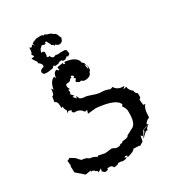

<svg xmlns="http://www.w3.org/2000/svg" viewBox="-173 -716 788 879"><g transform="rotate(-30 221.0 -277.0)"><path d="M-0.5 -0.5Q-0.5 -27.3 -1.5 -27.3Q-1.5 -37.1 2 -38.6L-0.5 -44.4L0.5 -48.8L-2 -61.5Q7.8 -64 12.2 -69.8Q21.5 -64.5 36.6 -54.7Q49.3 -40 56.2 -33.7Q82 -31.7 90.3 -22L95.2 -20.5Q108.4 -20.5 127.4 -8.8L133.8 -13.2Q140.1 -10.3 166 -5.9L199.7 -9.8Q207 -9.8 212.2 -5.6Q217.3 -1.5 225.6 -0.5Q245.6 -0.5 245.6 -7.3Q261.2 -7.3 261.2 -14.2Q292.5 -14.2 295.4 -25.9L328.6 -43Q351.1 -53.7 353 -100.6V-122.6Q353 -133.8 339.8 -153.3L345.7 -159.7Q335.4 -196.3 231.9 -206.1L188 -201.7L192.9 -219.2L180.7 -216.8Q166.5 -238.3 143.1 -238.3H136.2L127.4 -245.6L131.3 -253.9L116.2 -257.8L106.4 -251.5L111.8 -262.7Q104.5 -272.9 102.5 -289.6L95.7 -284.2V-296.9Q95.7 -321.3 81.1 -324.2L85.9 -352.5Q97.7 -352.5 99.1 -386.2L106.4 -375.5Q112.8 -416.5 137.2 -425.8L144.5 -415.5L144 -426.3Q149.4 -448.2 166 -448.2Q166 -440.9 174.8 -440.9L172.9 -456.1L206.5 -461.4L202.6 -455.6L210.9 -451.2L212.4 -461.4Q275.4 -454.6 280.3 -418.5L289.1 -411.1L293 -394L285.6 -406.2L291.5 -377.9L296.9 -398.4L295.9 -370.6L289.1 -363.3Q284.7 -341.3 252.4 -341.3Q243.7 -341.3 236.8 -349.1L227.5 -346.7Q212.9 -353 212.9 -356.9Q212.9 -363.8 221.2 -368.2L212.9 -377.4L218.8 -382.8Q212.9 -391.1 205.1 -391.1V-383.3Q194.8 -382.3 190.9 -372.6Q182.6 -370.1 172.4 -369.6Q166 -369.6 166 -356L172.4 -340.8L164.1 -342.3L166.5 -330.1Q166.5 -324.7 161.6 -319.8L175.3 -304.7L164.6 -303.7L178.7 -288.1L181.2 -299.8L189.9 -281.7Q202.1 -275.4 214.8 -275.4Q223.6 -275.4 248.5 -266.4Q273.4 -257.3 288.1 -257.3Q312.5 -257.3 333 -247.6L346.2 -252Q359.4 -229 389.2 -229H396.5L383.8 -217.3L401.4 -221.2Q401.4 -203.1 420.4 -189.5Q420.4 -175.8 432.6 -168.9V-147L424.3 -139.6L427.2 -110.4L438 -109.4Q421.4 -95.2 421.4 -47.4Q403.3 -40 396.5 -26.4L403.8 -20Q384.8 -17.6 369.1 -10.7L350.6 26.9L354 11.2L346.2 5.4L340.8 32.7L321.3 44.9Q318.8 41 287.6 41Q284.7 51.8 245.6 61.5L247.6 53.2Q239.3 52.7 239.3 50.8L231.4 55.7L241.7 59.1Q236.8 65.9 215.3 65.9Q212.9 62.5 194.3 62.5Q190.9 70.3 168.5 70.3Q164.6 58.1 150.9 58.1L138.7 59.1L140.1 62.5Q139.6 68.4 122.1 68.4L110.4 58.6L113.8 44.4L96.2 54.7Q96.2 43.9 86.4 43.9Q85 34.2 66.4 34.2L69.3 29.3L39.6 34.2ZM355.5 20 371.6 -4.4 370.6 -9.8Q390.6 -17.1 398.9 -17.1L388.7 -9.3L386.2 0.5L378.4 -1ZM123.5 -458.5 104.5 -460 98.1 -470.7 99.6 -478.5Q102.1 -484.9 118.7 -489.3Q120.6 -493.7 120.6 -496.6Q120.6 -506.3 103 -518.6L107.9 -520.5L89.4 -549.3L106.4 -552.2L98.1 -567.4Q106.4 -567.4 106.4 -599.1L113.3 -593.8Q120.1 -595.2 121.6 -601.6L125 -603.5L133.8 -593.3L128.4 -605.5L139.2 -613.3L140.6 -611.3Q141.6 -615.2 156.2 -618.7L175.3 -619.1V-624L178.7 -617.2L185.5 -620.1L188 -614.7L191.9 -613.8L198.7 -616.2Q200.7 -611.8 208.5 -609.4Q230 -605 231 -597.7Q245.6 -594.7 250.5 -578.1Q252.4 -568.8 257.3 -565.4Q253.9 -561.5 252.9 -554.2Q248.5 -543.9 235.4 -542Q222.7 -542.5 217.8 -550.8L210 -548.3L208.5 -554.2L199.7 -557.6Q199.2 -565.4 191.9 -575.7L188.5 -583.5L180.7 -584V-577.1L174.3 -575.2L161.1 -579.1Q158.2 -578.6 155.8 -573.7L147.5 -567.4L148.4 -564.9Q144 -562.5 142.1 -549.8L150.4 -551.3L158.2 -545.9L156.7 -525.9L153.3 -520Q161.1 -520 162.6 -516.6L167.5 -520Q168.9 -509.3 181.6 -504.4L193.8 -508.8L205.1 -506.3L218.3 -507.8L241.7 -507.3L249 -502.4L251.5 -482.4L239.7 -474.1L235.4 -479L222.2 -468.8H210L205.1 -474.6L187.5 -472.7L191.9 -469.7L168.9 -465.8L161.1 -471.7Q155.8 -467.3 151.9 -462.4Q130.4 -460 123.5 -458.5Z"/></g></svg>

Font: Truetypewriter PolyglOTT
Style: Regular
Weight: 400
Designer: Sergey Beatoff a.k.a. Sam_T
Version: Version 3.76